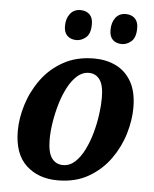

<svg xmlns="http://www.w3.org/2000/svg" viewBox="-54 -801 686 857"><g transform="rotate(5 289.0 -373.0)"><path d="M236 10Q149 10 94.5 -41Q40 -92 40 -195Q40 -251 59 -312.5Q78 -374 116.5 -427Q155 -480 214 -513Q273 -546 352 -546Q406 -546 449.5 -525Q493 -504 519 -459Q545 -414 545 -342Q545 -287 527 -226Q509 -165 471 -111.5Q433 -58 374.5 -24Q316 10 236 10ZM254 -60Q284 -60 307.5 -81.5Q331 -103 349 -139Q367 -175 378.5 -217Q390 -259 395.5 -300Q401 -341 401 -373Q401 -430 383 -455Q365 -480 334 -480Q305 -480 281.5 -459Q258 -438 240 -403.5Q222 -369 210 -328Q198 -287 191.5 -245.5Q185 -204 185 -170Q185 -111 203.5 -85.5Q222 -60 254 -60ZM469 -621Q443 -621 428 -635.5Q413 -650 413 -679Q413 -713 429.5 -734.5Q446 -756 475 -756Q500 -756 515.5 -741.5Q531 -727 531 -698Q531 -655 511 -638Q491 -621 469 -621ZM265 -621Q240 -621 224.5 -635.5Q209 -650 209 -679Q209 -713 226 -734.5Q243 -756 272 -756Q297 -756 312.5 -741.5Q328 -727 328 -698Q328 -655 308 -638Q288 -621 265 -621Z"/></g></svg>

Font: Noto Serif SemiCondensed
Style: Bold Italic
Weight: 700
Width: 4
Italic angle: -12°
Designer: Monotype Design Team
Foundry: Monotype Imaging Inc.
Version: Version 2.014